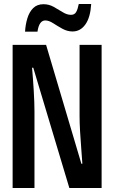

<svg xmlns="http://www.w3.org/2000/svg" viewBox="-20 -938 570 958"><path d="M43 0V-714H210L386 -121H391Q389 -152 385.5 -195.5Q382 -239 379.5 -282.5Q377 -326 377 -359V-714H487V0H326L146 -600H140Q145 -543 148.5 -483.5Q152 -424 152 -381V0ZM105 -780Q107 -815 116.5 -846.5Q126 -878 145.5 -897.5Q165 -917 197 -917Q224 -917 247.5 -904Q271 -891 292.5 -877.5Q314 -864 334 -864Q352 -864 360 -878Q368 -892 373 -918H435Q431 -851 406 -816Q381 -781 342 -781Q316 -781 291.5 -794.5Q267 -808 245.5 -822Q224 -836 206 -836Q175 -836 167 -780Z"/></svg>

Font: Noto Sans Mono Condensed SemiBold
Style: Regular
Weight: 600
Width: 3
Designer: Monotype Design Team
Foundry: Monotype Imaging Inc.
Version: Version 2.014